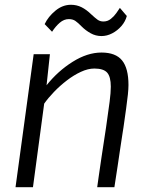

<svg xmlns="http://www.w3.org/2000/svg" viewBox="-20 -784 623 804"><path d="M118 0H45L121 -557H189L175 -427Q222.5 -486.5 284.2 -525.2Q346 -564 405 -564Q464.5 -564 491.2 -531Q518 -498 518 -428Q518 -412 515.5 -387.8Q513 -363.5 508.2 -329.5Q503.5 -295.5 497 -250Q495.5 -240.5 493.5 -228Q491.5 -215.5 488.8 -197.2Q486 -179 482 -152.2Q478 -125.5 472.5 -88Q467 -50.5 459 0H387Q389.5 -17.5 393.5 -46.2Q397.5 -75 404.8 -123.8Q412 -172.5 424 -250Q434 -319 439 -357.8Q444 -396.5 444 -421Q444 -462.5 428.8 -479.8Q413.5 -497 375 -497Q348.5 -497 318.8 -483.2Q289 -469.5 260 -447.2Q231 -425 206.2 -399.2Q181.5 -373.5 165 -350ZM405 -633Q380.5 -633 359.5 -644.8Q338.5 -656.5 322 -673Q306.5 -689 295.5 -696.5Q284.5 -704 268 -704Q248 -704 230.2 -688.8Q212.5 -673.5 198 -651L167 -683Q182 -714.5 212 -739.2Q242 -764 277 -764Q301 -764 321.5 -753.8Q342 -743.5 362 -724Q378 -709 388.5 -701.5Q399 -694 413 -694Q430.5 -694 444 -704.8Q457.5 -715.5 467 -729Q476.5 -742.5 482 -751L511 -717Q505 -694 488.5 -675Q472 -656 450 -644.5Q428 -633 405 -633Z"/></svg>

Font: Merriweather Sans Variable Regular
Style: Italic
Weight: 300
Italic angle: -8°
Designer: Eben Sorkin
Foundry: Eben Sorkin
Version: Version 2.001